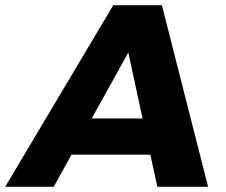

<svg xmlns="http://www.w3.org/2000/svg" viewBox="-79 -720 871 740"><path d="M723 0H527.5L500.5 -124H196.5L128 0H-59L357.5 -700H545ZM470.5 -263.5 415.5 -517.5 274.5 -263.5Z"/></svg>

Font: Argentum Sans
Style: Bold Italic
Weight: 700
Italic angle: -11°
Designer: Julieta Ulanovsky (font), Cristiano Sobral (main changes and remaster)
Foundry: Julieta Ulanovsky (font), Cristiano Sobral (main changes and remaster)
Version: Version 2.007;June 15, 2022;FontCreator 14.0.0.2814 64-bit; 